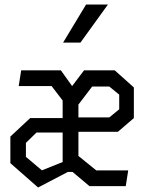

<svg xmlns="http://www.w3.org/2000/svg" viewBox="-20 -826 640 852"><path d="M250 -514 300 -444 353 -514H489L574 -438V-302L503 -241H328V-134L407 -70H549L538 0H377L302 -63H281L149 6L26 -102V-220L114 -302H258V-380L209 -444H63L74 -514ZM95 -130 166 -70 258 -107V-238H142L95 -192ZM260 -637H337L459 -806H362ZM328 -305H465L509 -341V-406L465 -442H389L328 -362Z"/></svg>

Font: Moralerspace Krypton JPDOC
Style: Regular
Weight: 400
Version: v0.0.6; ttfautohint (v1.8.4.7-5d5b-dirty) -l 6 -r 45 -G 200 